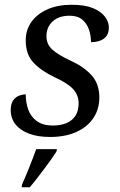

<svg xmlns="http://www.w3.org/2000/svg" viewBox="-20 -565 504 806"><path d="M190 10Q140 10 103 -3.5Q66 -17 45.5 -42.5Q25 -68 25 -103Q25 -130 36 -144.5Q47 -159 61.5 -164Q76 -169 88 -169Q88 -134 99 -104Q110 -74 135.5 -56Q161 -38 202 -38Q235 -38 259.5 -48.5Q284 -59 297 -79.5Q310 -100 310 -131Q310 -166 287 -191Q264 -216 209 -241Q154 -267 121 -301.5Q88 -336 88 -396Q88 -439 111.5 -472.5Q135 -506 178.5 -525.5Q222 -545 281 -545Q336 -545 370 -531Q404 -517 420.5 -495Q437 -473 437 -450Q437 -419 417 -403.5Q397 -388 362 -388Q362 -415 353.5 -440.5Q345 -466 325.5 -482.5Q306 -499 272 -499Q227 -499 201 -475Q175 -451 175 -413Q175 -379 200 -356.5Q225 -334 277 -310Q332 -285 364.5 -249Q397 -213 397 -155Q397 -107 372 -69.5Q347 -32 300.5 -11Q254 10 190 10ZM73 208Q88 175 103.5 136Q119 97 132 61H219L217 71Q207 87 193.5 106Q180 125 164.5 145.5Q149 166 134 185.5Q119 205 105 221H71Z"/></svg>

Font: Noto Serif
Style: Italic
Weight: 400
Italic angle: -12°
Designer: Monotype Design Team
Foundry: Monotype Imaging Inc.
Version: Version 2.013